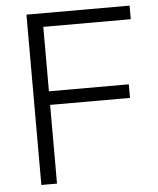

<svg xmlns="http://www.w3.org/2000/svg" viewBox="-53 -785 682 831"><g transform="rotate(-5 288.0 -370.0)"><path d="M93 -740H541V-681H161V-401H508V-342H161V0H93Z"/></g></svg>

Font: Plata Sans Light
Style: Regular
Weight: 300
Designer: Pablo Impallari, Andres Torresi, & Cristiano Sobral
Foundry: Pablo Impallari, Andres Torresi, & Cristiano Sobral
Version: Version 1.00;December 28, 2019;FontCreator 12.0.0.2547 64-bi